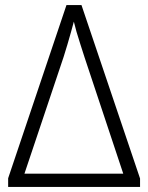

<svg xmlns="http://www.w3.org/2000/svg" viewBox="-20 -734 581 754"><path d="M300 -714 530 -33V0H12V-34L241 -714ZM312 -509Q304 -535 295.5 -560.5Q287 -586 280.5 -609Q274 -632 270 -649Q265 -630 258.5 -607Q252 -584 245 -560Q238 -536 230 -511L76 -52H464Z"/></svg>

Font: Noto Sans Display Light
Style: Regular
Weight: 300
Designer: Monotype Design Team
Foundry: Monotype Imaging Inc.
Version: Version 2.003